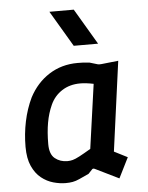

<svg xmlns="http://www.w3.org/2000/svg" viewBox="-54 -794 653 848"><g transform="rotate(-5 273.0 -370.0)"><path d="M203 10Q177 10 148.5 2Q120 -6 95.5 -25.5Q71 -45 55.5 -79Q40 -113 40 -165Q40 -222 51.5 -277Q63 -332 86 -380Q119 -443 174.5 -478.5Q230 -514 301 -514Q315 -514 327 -513.5Q339 -513 354 -511L391 -500Q398 -499 407 -500L481 -508L427 -110L486 -80L441 10L337 -41Q328 -46 323 -39L307 -22Q281 -10 264.5 -2.5Q248 5 234 7.5Q220 10 203 10ZM219 -86Q231 -86 242.5 -89Q254 -92 273 -102Q292 -112 324 -131L364 -416Q330 -423 305 -423Q258 -423 223.5 -400.5Q189 -378 172 -340Q156 -305 148.5 -263Q141 -221 141 -168Q141 -123 164 -104.5Q187 -86 219 -86ZM291 -591 197 -750H305L399 -591Z"/></g></svg>

Font: Finlandica Medium
Style: Italic
Weight: 500
Italic angle: -8°
Designer: Niklas Ekholm, Juho Hiilivirta, Jaakko Suomalainen
Foundry: Helsinki Type Studio
Version: Version 1.063